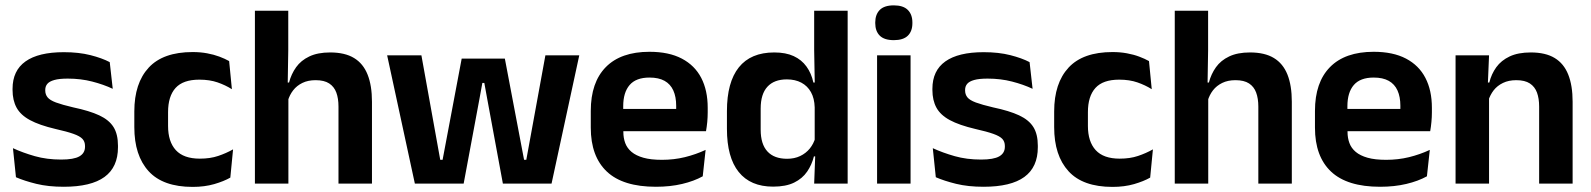

<svg xmlns="http://www.w3.org/2000/svg" viewBox="-20 -702 6083 734"><path d="M223.5 12Q164.5 12 118.8 0.8Q73 -10.5 41 -24.5L29.5 -135.5Q67.5 -118 113.2 -105Q159 -92 214 -92Q262 -92 283.5 -104.2Q305 -116.5 305 -141V-144Q305 -160.5 295.2 -171Q285.5 -181.5 261 -190.2Q236.5 -199 192 -209Q130.5 -223.5 94.8 -242.8Q59 -262 43.5 -290.2Q28 -318.5 28 -358V-362.5Q28 -432 77.5 -467.2Q127 -502.5 224 -502.5Q281.5 -502.5 325.8 -491.2Q370 -480 399.5 -464.5L411 -362.5Q376 -379 332.5 -390.2Q289 -401.5 239 -401.5Q206.5 -401.5 187.8 -396.2Q169 -391 161 -381.5Q153 -372 153 -358.5V-356Q153 -341 161.8 -330Q170.5 -319 194 -310.2Q217.5 -301.5 260 -291.5Q322 -278.5 359.5 -261Q397 -243.5 414 -216.2Q431 -189 431 -145V-139Q431 -63 379.5 -25.5Q328 12 223.5 12Z M716.5 12.5Q603 12.5 548.2 -47.5Q493.5 -107.5 493.5 -216V-276Q493.5 -384 548.5 -443.5Q603.5 -503 716.5 -503Q746 -503 771.8 -498.2Q797.5 -493.5 818.8 -485.5Q840 -477.5 856 -468.5L866.5 -361Q842 -376.5 811.8 -387Q781.5 -397.5 742 -397.5Q680 -397.5 651.2 -365.8Q622.5 -334 622.5 -273.5V-220.5Q622.5 -160.5 652.2 -128Q682 -95.5 744 -95.5Q783.5 -95.5 814 -105.8Q844.5 -116 871 -131L860.5 -23Q836 -9 799 1.8Q762 12.5 716.5 12.5Z M1402 0H1274V-294.5Q1274 -325.5 1265.8 -348Q1257.5 -370.5 1238.5 -383Q1219.5 -395.5 1186.5 -395.5Q1157.5 -395.5 1136 -385Q1114.5 -374.5 1100.8 -356.8Q1087 -339 1080.5 -316.5L1054.5 -386.5H1085Q1093.5 -419 1112 -445Q1130.5 -471 1162.5 -486.2Q1194.5 -501.5 1242 -501.5Q1298.5 -501.5 1333.5 -480.2Q1368.5 -459 1385.2 -417Q1402 -375 1402 -313ZM1082.5 0H954.5V-661H1082V-510L1079.5 -357.5L1082.5 -348Z M1752.5 0H1566L1460 -490.5H1591L1663 -91H1672L1745 -478H1910L1983.5 -91H1992L2065 -490.5H2194.5L2088.5 0H1902.5L1842.5 -324.5L1831.5 -385H1824L1813 -324.5Z M2487.5 12Q2361.5 12 2300 -46Q2238.5 -104 2238.5 -214V-278Q2238.5 -387 2296 -445.5Q2353.5 -504 2463 -504Q2537 -504 2586.5 -478Q2636 -452 2660.8 -404.2Q2685.5 -356.5 2685.5 -290V-272.5Q2685.5 -254.5 2683.8 -235.8Q2682 -217 2679 -200.5H2563Q2564.5 -228 2564.8 -252.8Q2565 -277.5 2565 -297.5Q2565 -332 2554 -356.2Q2543 -380.5 2520.5 -393Q2498 -405.5 2463 -405.5Q2411.5 -405.5 2387 -377Q2362.5 -348.5 2362.5 -296V-250.5L2363 -236V-197.5Q2363 -174.5 2370.2 -155Q2377.5 -135.5 2394.5 -121.2Q2411.5 -107 2439.8 -99Q2468 -91 2510.5 -91Q2556.5 -91 2598.2 -101.2Q2640 -111.5 2677.5 -129L2666.5 -28Q2633 -9.5 2587.8 1.2Q2542.5 12 2487.5 12ZM2653 -200.5H2306.5V-285.5H2653Z M2935.5 11.5Q2849 11.5 2804 -44.5Q2759 -100.5 2759 -209.5V-277Q2759 -387.5 2804.5 -444.5Q2850 -501.5 2940 -501.5Q2984 -501.5 3014.2 -487.5Q3044.5 -473.5 3063.2 -447.5Q3082 -421.5 3089.5 -386.5H3127L3094.5 -291.5Q3093.5 -326 3080.2 -349.8Q3067 -373.5 3043.5 -386Q3020 -398.5 2988 -398.5Q2939.5 -398.5 2913.8 -370.5Q2888 -342.5 2888 -287V-206Q2888 -151 2913.8 -123Q2939.5 -95 2989 -95Q3017 -95 3039 -105.5Q3061 -116 3075.8 -134.2Q3090.5 -152.5 3097 -175.5L3127.5 -104H3091.5Q3083.5 -72 3065.5 -45.8Q3047.5 -19.5 3016 -4Q2984.5 11.5 2935.5 11.5ZM3220.5 0H3092.5L3097 -120L3094.5 -148.5V-349L3095 -369.5L3092.5 -510V-661H3220.5Z M3461 0H3333V-490.5H3461ZM3397 -548.5Q3360.5 -548.5 3343.2 -565.8Q3326 -583 3326 -613.5V-616Q3326 -646.5 3343.2 -664Q3360.5 -681.5 3397 -681.5Q3433 -681.5 3450.5 -664Q3468 -646.5 3468 -616V-613.5Q3468 -582.5 3450.5 -565.5Q3433 -548.5 3397 -548.5Z M3740 12Q3681 12 3635.2 0.8Q3589.5 -10.5 3557.5 -24.5L3546 -135.5Q3584 -118 3629.8 -105Q3675.5 -92 3730.5 -92Q3778.5 -92 3800 -104.2Q3821.5 -116.5 3821.5 -141V-144Q3821.5 -160.5 3811.8 -171Q3802 -181.5 3777.5 -190.2Q3753 -199 3708.5 -209Q3647 -223.5 3611.2 -242.8Q3575.5 -262 3560 -290.2Q3544.5 -318.5 3544.5 -358V-362.5Q3544.5 -432 3594 -467.2Q3643.5 -502.5 3740.5 -502.5Q3798 -502.5 3842.2 -491.2Q3886.5 -480 3916 -464.5L3927.5 -362.5Q3892.5 -379 3849 -390.2Q3805.5 -401.5 3755.5 -401.5Q3723 -401.5 3704.2 -396.2Q3685.5 -391 3677.5 -381.5Q3669.5 -372 3669.5 -358.5V-356Q3669.5 -341 3678.2 -330Q3687 -319 3710.5 -310.2Q3734 -301.5 3776.5 -291.5Q3838.5 -278.5 3876 -261Q3913.5 -243.5 3930.5 -216.2Q3947.5 -189 3947.5 -145V-139Q3947.5 -63 3896 -25.5Q3844.5 12 3740 12Z M4233 12.5Q4119.5 12.5 4064.8 -47.5Q4010 -107.5 4010 -216V-276Q4010 -384 4065 -443.5Q4120 -503 4233 -503Q4262.5 -503 4288.2 -498.2Q4314 -493.5 4335.2 -485.5Q4356.5 -477.5 4372.5 -468.5L4383 -361Q4358.5 -376.5 4328.2 -387Q4298 -397.5 4258.5 -397.5Q4196.5 -397.5 4167.8 -365.8Q4139 -334 4139 -273.5V-220.5Q4139 -160.5 4168.8 -128Q4198.5 -95.5 4260.5 -95.5Q4300 -95.5 4330.5 -105.8Q4361 -116 4387.5 -131L4377 -23Q4352.5 -9 4315.5 1.8Q4278.5 12.5 4233 12.5Z M4918.5 0H4790.5V-294.5Q4790.5 -325.5 4782.2 -348Q4774 -370.5 4755 -383Q4736 -395.5 4703 -395.5Q4674 -395.5 4652.5 -385Q4631 -374.5 4617.2 -356.8Q4603.5 -339 4597 -316.5L4571 -386.5H4601.5Q4610 -419 4628.5 -445Q4647 -471 4679 -486.2Q4711 -501.5 4758.5 -501.5Q4815 -501.5 4850 -480.2Q4885 -459 4901.8 -417Q4918.5 -375 4918.5 -313ZM4599 0H4471V-661H4598.5V-510L4596 -357.5L4599 -348Z M5256 12Q5130 12 5068.5 -46Q5007 -104 5007 -214V-278Q5007 -387 5064.5 -445.5Q5122 -504 5231.5 -504Q5305.5 -504 5355 -478Q5404.5 -452 5429.2 -404.2Q5454 -356.5 5454 -290V-272.5Q5454 -254.5 5452.2 -235.8Q5450.5 -217 5447.5 -200.5H5331.5Q5333 -228 5333.2 -252.8Q5333.5 -277.5 5333.5 -297.5Q5333.5 -332 5322.5 -356.2Q5311.5 -380.5 5289 -393Q5266.5 -405.5 5231.5 -405.5Q5180 -405.5 5155.5 -377Q5131 -348.5 5131 -296V-250.5L5131.5 -236V-197.5Q5131.5 -174.5 5138.8 -155Q5146 -135.5 5163 -121.2Q5180 -107 5208.2 -99Q5236.5 -91 5279 -91Q5325 -91 5366.8 -101.2Q5408.5 -111.5 5446 -129L5435 -28Q5401.5 -9.5 5356.2 1.2Q5311 12 5256 12ZM5421.5 -200.5H5075V-285.5H5421.5Z M5992 0H5864V-294.5Q5864 -325.5 5855.8 -348Q5847.5 -370.5 5828.5 -383Q5809.5 -395.5 5776.5 -395.5Q5747.5 -395.5 5725.8 -385Q5704 -374.5 5690.2 -356.8Q5676.5 -339 5669.5 -316.5L5649.5 -386.5H5673.5Q5681.5 -419 5700.2 -445Q5719 -471 5751.2 -486.2Q5783.5 -501.5 5832 -501.5Q5888.5 -501.5 5923.5 -480.2Q5958.5 -459 5975.2 -417Q5992 -375 5992 -313ZM5672.5 0H5544.5V-490.5H5672.5L5667.5 -371L5672.5 -360.5Z"/></svg>

Font: Anek Devanagari Medium SemiBold
Style: Regular
Weight: 600
Version: Version 1.003